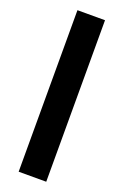

<svg xmlns="http://www.w3.org/2000/svg" viewBox="-158 -768 590 916"><g transform="rotate(20 137.5 -310.0)"><path d="M67 100V-720H207V100Z"/></g></svg>

Font: DM Sans 18pt ExtraBold
Style: Regular
Weight: 800
Designer: Colophon Foundry, Jonny Pinhorn
Foundry: Colophon Foundry
Version: Version 4.004;gftools[0.9.30]